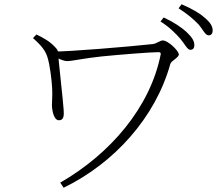

<svg xmlns="http://www.w3.org/2000/svg" viewBox="-20 -839 1040 902"><path d="M874 -605C886 -605 893 -612 893 -627C893 -647 882 -664 856 -689C833 -710 798 -734 749 -757L734 -738C777 -711 805 -682 827 -657C849 -631 860 -605 874 -605ZM263 19 279 43C517 -73 710 -287 780 -538C784 -554 820 -568 820 -583C820 -601 769 -649 745 -649C731 -649 716 -634 698 -632C578 -619 300 -596 233 -597V-576C252 -565 276 -552 296 -552C319 -552 379 -566 459 -574C539 -582 686 -594 725 -594C733 -594 736 -590 735 -584C686 -335 498 -116 263 19ZM257 -274C280 -274 281 -296 279 -324C276 -371 254 -558 254 -582C254 -594 252 -603 244 -612C219 -641 189 -659 151 -677L135 -660C178 -622 194 -599 203 -570C214 -536 223 -465 225 -424C227 -389 224 -373 224 -346C224 -326 231 -274 257 -274ZM960 -673C972 -673 979 -681 979 -696C979 -716 968 -734 940 -757C918 -777 882 -798 833 -819L819 -800C862 -772 888 -750 912 -725C934 -700 944 -673 960 -673Z"/></svg>

Font: Source Han Serif TW VF
Style: Regular
Weight: 250
Designer: Ryoko NISHIZUKA 西塚涼子 (kana & ideographs); Frank Grießhammer (Latin, Greek & Cyrillic); Wenlong ZHANG 张文龙 (bopomofo); San
Foundry: Adobe
Version: Version 2.002;hotconv 1.1.0;makeotfexe 2.6.0